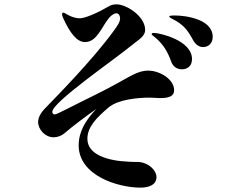

<svg xmlns="http://www.w3.org/2000/svg" viewBox="-20 -820 1040 881"><path d="M625 41C661 41 698 29 698 -7C698 -39 661 -75 613 -77C600 -77 584 -77 571 -78C472 -82 381 -111 381 -183C381 -239 425 -281 477 -326C521 -364 613 -372 667 -372C688 -372 693 -370 717 -370C758 -370 779 -380 779 -406C779 -456 714 -496 659 -496C614 -496 574 -468 517 -437C451 -400 365 -360 301 -327C274 -314 240 -295 231 -295C223 -295 220 -301 220 -307C220 -351 504 -546 579 -608C612 -636 646 -651 646 -683C646 -745 561 -800 515 -800C503 -800 491 -798 481 -792C434 -764 372 -736 346 -736C328 -736 309 -742 291 -752C281 -758 274 -762 270 -762C266 -762 265 -759 265 -754C265 -751 266 -746 269 -739C301 -668 333 -627 370 -627C426 -627 446 -698 483 -741C494 -752 505 -759 514 -759C526 -759 531 -746 531 -736C531 -720 521 -705 503 -680C403 -542 233 -371 188 -324C164 -300 155 -278 155 -260C155 -226 187 -190 226 -190C243 -190 262 -196 280 -212C312 -240 379 -290 422 -320C372 -268 341 -215 341 -153C341 -15 520 41 625 41ZM912 -604C933 -604 956 -618 956 -651C956 -732 833 -749 781 -749C771 -749 757 -749 757 -744C757 -739 765 -737 788 -724C824 -702 842 -681 867 -634C878 -615 894 -604 912 -604ZM814 -502C836 -502 861 -513 861 -549C861 -635 713 -669 685 -669C680 -669 676 -667 676 -663C676 -659 686 -654 697 -644C731 -613 749 -583 765 -539C773 -514 793 -502 814 -502Z"/></svg>

Font: Shippori Mincho OTF
Style: Bold
Weight: 800
Designer: FONTDASU
Foundry: FONTDASU / Google Inc. / but / Adobe
Version: Version 3.300;hotconv 1.0.109;makeotfexe 2.5.65596